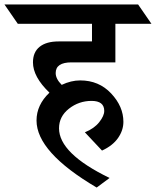

<svg xmlns="http://www.w3.org/2000/svg" viewBox="-90 -695 700 862"><path d="M378 -197Q378 -242 321 -242Q264 -242 219.5 -207Q175 -172 175 -119Q175 -6 402 104L344 147Q74 -12 74 -154Q74 -224 132 -279Q58 -350 58 -415Q58 -461 88 -485Q118 -509 173 -509H323V-588H-10L-70 -675H530L590 -588H428V-415H231Q160 -415 160 -367Q160 -341 187 -314Q229 -334 270 -334Q354 -334 409 -275.5Q464 -217 464 -148Q464 -110 440 -75.5Q416 -41 368 -19L291 -101Q333 -118 355.5 -146.5Q378 -175 378 -197Z"/></svg>

Font: Halant SemiBold
Style: Regular
Weight: 600
Designer: Hitesh Malaviya (Devanagari), Satya Rajpurohit (Latin)
Foundry: Indian Type Foundry
Version: Version 1.101;PS 1.0;hotconv 1.0.78;makeotf.lib2.5.61930; tt